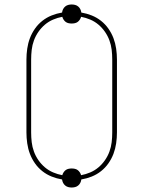

<svg xmlns="http://www.w3.org/2000/svg" viewBox="-20 -796 640 857"><path d="M300 41Q292 41 284.5 39Q277 37 271 32Q265 27 261.5 20Q258 13 257 5Q233 1 210.5 -8Q188 -17 169 -32Q150 -47 136 -67Q122 -87 113.5 -109.5Q105 -132 101.5 -156.5Q98 -181 98 -205V-530Q98 -554 101.5 -578.5Q105 -603 113.5 -625.5Q122 -648 136 -668Q150 -688 169 -703Q188 -718 210.5 -727Q233 -736 257 -740Q258 -748 261.5 -755Q265 -762 271 -767Q277 -772 284.5 -774Q292 -776 300 -776Q308 -776 315.5 -774Q323 -772 329 -767Q335 -762 338.5 -755Q342 -748 343 -740Q367 -736 389.5 -727Q412 -718 431 -703Q450 -688 464 -668Q478 -648 486.5 -625.5Q495 -603 498.5 -578.5Q502 -554 502 -530V-205Q502 -181 498.5 -156.5Q495 -132 486.5 -109.5Q478 -87 464 -67Q450 -47 431 -32Q412 -17 389.5 -8Q367 1 343 5Q342 13 338.5 20Q335 27 329 32Q323 37 315.5 39Q308 41 300 41ZM258 -14Q260 -21 264 -27Q268 -33 273.5 -37Q279 -41 286 -42.5Q293 -44 300 -44Q307 -44 314 -42.5Q321 -41 326.5 -37Q332 -33 336 -27Q340 -21 342 -14Q363 -18 383 -26.5Q403 -35 419.5 -49Q436 -63 448.5 -81Q461 -99 468.5 -119.5Q476 -140 478.5 -161.5Q481 -183 481 -205V-530Q481 -552 478.5 -573.5Q476 -595 468.5 -615.5Q461 -636 448.5 -654Q436 -672 419.5 -686Q403 -700 383 -708.5Q363 -717 342 -721Q340 -714 336 -708Q332 -702 326.5 -698Q321 -694 314 -692.5Q307 -691 300 -691Q293 -691 286 -692.5Q279 -694 273.5 -698Q268 -702 264 -708Q260 -714 258 -721Q237 -717 217 -708.5Q197 -700 180.5 -686Q164 -672 151.5 -654Q139 -636 131.5 -615.5Q124 -595 121.5 -573.5Q119 -552 119 -530V-205Q119 -183 121.5 -161.5Q124 -140 131.5 -119.5Q139 -99 151.5 -81Q164 -63 180.5 -49Q197 -35 217 -26.5Q237 -18 258 -14Z"/></svg>

Font: Iosevka Etoile Thin
Style: Regular
Weight: 100
Designer: Belleve Invis
Foundry: Belleve Invis
Version: Version 22.1.2; ttfautohint (v1.8.4)